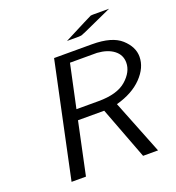

<svg xmlns="http://www.w3.org/2000/svg" viewBox="-150 -970 1000 1089"><g transform="rotate(-20 350.0 -425.0)"><path d="M95.2 0 242.2 -693.8H471.2Q591.3 -693.8 645.8 -644.5Q700.2 -595.2 700.2 -536.1Q700.2 -470.2 643.6 -411.6Q586.9 -353 487.8 -326.2L617.2 0H526.9L407.2 -315.9H249L182.1 0ZM262.2 -377.9H395Q508.8 -377.9 563.5 -426Q618.2 -474.1 618.2 -529.8Q618.2 -576.7 581.1 -605.2Q543.9 -633.8 481 -638.2H317.9ZM344.2 -759.8Q513.2 -846.7 520 -849.1Q524.9 -850.1 533.2 -850.1H630.9L456.1 -771L431.2 -761.2L416 -759.8Z"/></g></svg>

Font: CMU Sans Serif
Style: Oblique
Weight: 500
Italic angle: -12°
Version: Version 0.7.0